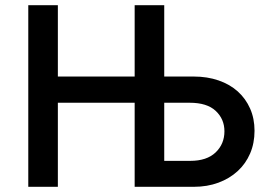

<svg xmlns="http://www.w3.org/2000/svg" viewBox="-20 -720 1034 740"><path d="M89 -700H203V-425H499V-700H613V-425H727Q779 -425 822.5 -410Q866 -395 896.5 -367.5Q927 -340 944 -301.5Q961 -263 961 -216Q961 -168 944 -128.5Q927 -89 896 -60.5Q865 -32 822 -16Q779 0 727 0H499V-324H203V0H89ZM713 -100Q777 -100 811 -132.5Q845 -165 845 -214Q845 -261 811.5 -292.5Q778 -324 711 -324H613V-100Z"/></svg>

Font: Tilda Sans Semibold
Style: Regular
Weight: 600
Designer: ParaType Ltd
Foundry: ParaType Ltd
Version: Version 1.009